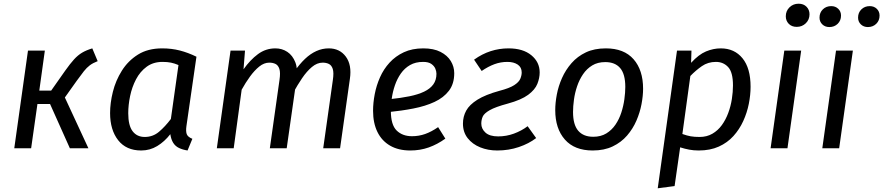

<svg xmlns="http://www.w3.org/2000/svg" viewBox="-20 -800 4766 1036"><path d="M478 -539 507 -470Q481 -460 464.5 -447.5Q448 -435 432.5 -415.5Q417 -396 394 -364L330 -274L457 0H357L250 -239H182L148 0H57L131 -527H222L192 -311H256L332 -419Q359 -457 379.5 -479.5Q400 -502 422.5 -515.5Q445 -529 478 -539Z M855 -539Q906 -539 950.5 -527.5Q995 -516 1040 -494L986 -120Q982 -92 987.5 -76.5Q993 -61 1018 -51L992 12Q966 8 946 -1.5Q926 -11 914.5 -29.5Q903 -48 899 -76Q868 -36 828.5 -12Q789 12 742 12Q661 12 617.5 -43.5Q574 -99 574 -190Q574 -244 589 -304.5Q604 -365 637.5 -418.5Q671 -472 724.5 -505.5Q778 -539 855 -539ZM857 -466Q807 -466 771.5 -440Q736 -414 714 -372Q692 -330 682 -281.5Q672 -233 672 -189Q672 -123 695.5 -92Q719 -61 761 -61Q805 -61 838 -89Q871 -117 902 -158L943 -449Q922 -458 902.5 -462Q883 -466 857 -466Z M1466 -539Q1502 -539 1530.5 -520Q1559 -501 1573.5 -464Q1588 -427 1580 -372L1527 0H1436L1488 -368Q1494 -408 1487.5 -428Q1481 -448 1466.5 -455Q1452 -462 1433 -462Q1405 -462 1379 -441Q1353 -420 1329 -387Q1305 -354 1284 -316L1241 0H1150L1224 -527H1302L1294 -426Q1330 -477 1372 -508Q1414 -539 1466 -539ZM1754 -539Q1813 -539 1846 -494.5Q1879 -450 1868 -375L1815 0H1724L1776 -368Q1782 -408 1775.5 -428Q1769 -448 1754.5 -455Q1740 -462 1721 -462Q1691 -462 1663 -438.5Q1635 -415 1610 -378Q1585 -341 1563 -301L1569 -415Q1597 -455 1626 -482.5Q1655 -510 1687 -524.5Q1719 -539 1754 -539Z M2264 -539Q2320 -539 2357 -520Q2394 -501 2412.5 -470.5Q2431 -440 2431 -405Q2431 -348 2402.5 -310.5Q2374 -273 2324.5 -250Q2275 -227 2210.5 -214.5Q2146 -202 2075 -195L2084 -265Q2143 -271 2189.5 -280.5Q2236 -290 2268.5 -305.5Q2301 -321 2318 -344.5Q2335 -368 2335 -402Q2335 -415 2329 -429.5Q2323 -444 2307.5 -455Q2292 -466 2263 -466Q2222 -466 2192.5 -449Q2163 -432 2143 -403.5Q2123 -375 2111 -340Q2099 -305 2094 -269.5Q2089 -234 2089 -202Q2089 -126 2120.5 -95.5Q2152 -65 2203 -65Q2240 -65 2274 -77Q2308 -89 2344 -114L2383 -52Q2340 -21 2293.5 -4.5Q2247 12 2194 12Q2130 12 2085 -14Q2040 -40 2016.5 -88Q1993 -136 1993 -202Q1993 -245 2002 -292Q2011 -339 2030.5 -383Q2050 -427 2082 -462Q2114 -497 2159 -518Q2204 -539 2264 -539Z M2724 -539Q2802 -539 2847 -502Q2892 -465 2892 -409Q2892 -379 2879.5 -347.5Q2867 -316 2830 -288.5Q2793 -261 2720 -241Q2653 -223 2622.5 -205.5Q2592 -188 2584.5 -170.5Q2577 -153 2577 -133Q2577 -105 2599.5 -84.5Q2622 -64 2668 -64Q2712 -64 2753 -79Q2794 -94 2827 -119L2873 -55Q2834 -25 2779.5 -6.5Q2725 12 2663 12Q2613 12 2571 -5Q2529 -22 2503.5 -54.5Q2478 -87 2478 -133Q2478 -171 2495.5 -203Q2513 -235 2556 -262Q2599 -289 2675 -310Q2729 -324 2754.5 -340.5Q2780 -357 2787.5 -375Q2795 -393 2795 -409Q2795 -437 2773.5 -451.5Q2752 -466 2718 -466Q2681 -466 2647.5 -453.5Q2614 -441 2579 -417L2538 -478Q2581 -509 2627.5 -524Q2674 -539 2724 -539Z M3178 12Q3080 12 3028 -47Q2976 -106 2976 -206Q2976 -245 2984.5 -290Q2993 -335 3012.5 -379Q3032 -423 3064 -459.5Q3096 -496 3141.5 -517.5Q3187 -539 3249 -539Q3347 -539 3398.5 -480.5Q3450 -422 3450 -321Q3450 -283 3441.5 -238Q3433 -193 3414 -149Q3395 -105 3363.5 -68.5Q3332 -32 3286 -10Q3240 12 3178 12ZM3181 -62Q3222 -62 3251.5 -80Q3281 -98 3301 -127.5Q3321 -157 3332.5 -192.5Q3344 -228 3349 -264.5Q3354 -301 3354 -331Q3354 -400 3326.5 -432.5Q3299 -465 3246 -465Q3205 -465 3175.5 -447Q3146 -429 3126 -399.5Q3106 -370 3094 -334.5Q3082 -299 3077 -262.5Q3072 -226 3072 -196Q3072 -127 3100 -94.5Q3128 -62 3181 -62Z M3620 204 3529 216 3633 -527H3711L3709 -461Q3750 -506 3789.5 -522.5Q3829 -539 3869 -539Q3943 -539 3986.5 -485.5Q4030 -432 4030 -332Q4030 -288 4020.5 -240Q4011 -192 3990.5 -147Q3970 -102 3937.5 -66Q3905 -30 3858.5 -9Q3812 12 3750 12Q3723 12 3699 7.5Q3675 3 3650 -5ZM3755 -61Q3794 -61 3824 -78.5Q3854 -96 3875 -125Q3896 -154 3909.5 -190.5Q3923 -227 3929 -265.5Q3935 -304 3935 -339Q3935 -410 3909 -438Q3883 -466 3843 -466Q3800 -466 3767 -443Q3734 -420 3705 -390L3662 -77Q3687 -68 3707 -64.5Q3727 -61 3755 -61Z M4212 -527H4303L4229 0H4138ZM4279 -655Q4252 -655 4236 -671.5Q4220 -688 4220 -712Q4220 -741 4240 -760.5Q4260 -780 4289 -780Q4316 -780 4332 -763.5Q4348 -747 4348 -723Q4348 -694 4328 -674.5Q4308 -655 4279 -655Z M4491 -527H4582L4508 0H4417ZM4455 -654Q4432 -654 4417 -668.5Q4402 -683 4402 -705Q4402 -732 4420 -749.5Q4438 -767 4465 -767Q4488 -767 4503 -752.5Q4518 -738 4518 -716Q4518 -689 4500 -671.5Q4482 -654 4455 -654ZM4663 -654Q4640 -654 4625 -668.5Q4610 -683 4610 -705Q4610 -732 4628 -749.5Q4646 -767 4673 -767Q4696 -767 4711 -752.5Q4726 -738 4726 -716Q4726 -689 4708 -671.5Q4690 -654 4663 -654Z"/></svg>

Font: Fira Sans Variable
Style: Italic
Weight: 397
Italic angle: -8°
Designer: Carrois Corporate & Edenspiekermann AG
Foundry: Carrois Corporate GbR & Edenspiekermann AG
Version: Version 4.202